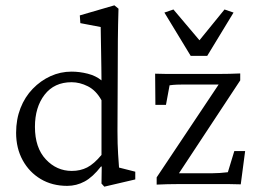

<svg xmlns="http://www.w3.org/2000/svg" viewBox="-20 -697 976 727"><path d="M375 9.8 364.3 -2 365.2 -66.4H362.3Q331.1 -26.4 300.3 -9.8Q269.5 6.8 234.4 6.8Q177.7 6.8 134.3 -19Q90.8 -44.9 65.9 -90.3Q41 -135.7 41 -194.3Q41 -245.1 57.6 -287.6Q74.2 -330.1 104 -360.8Q133.8 -391.6 171.4 -408.7Q209 -425.8 251 -425.8Q281.2 -425.8 312 -418Q342.8 -410.2 364.3 -392.6Q364.3 -410.2 363.8 -440.4Q363.3 -470.7 362.8 -503.4Q362.3 -536.1 361.8 -561.5Q361.3 -586.9 361.3 -594.7L284.2 -609.4L282.2 -638.7L413.1 -676.8L428.7 -664.1Q426.8 -603.5 426.3 -545.4Q425.8 -487.3 425.8 -424.8L424.8 -200.2Q424.8 -150.4 427.2 -113.8Q429.7 -77.1 430.7 -62.5L492.2 -46.9V-17.6ZM252 -49.8Q284.2 -49.8 310.1 -63Q335.9 -76.2 364.3 -110.4V-317.4Q343.8 -354.5 313 -370.1Q282.2 -385.7 251 -385.7Q185.5 -385.7 148.9 -338.4Q112.3 -291 112.3 -216.8Q112.3 -137.7 153.3 -93.8Q194.3 -49.8 252 -49.8ZM641.6 -16.6 639.6 -41H784.2Q797.9 -41 812.5 -42Q827.1 -43 842.8 -44.9L867.2 -125H908.2L891.6 1Q868.2 0 847.2 0Q826.2 0 806.6 0H654.3Q634.8 0 613.8 0.5Q592.8 1 573.2 2V-25.4L824.2 -401.4L821.3 -377H676.8Q664.1 -377 649.9 -376.5Q635.7 -376 622.1 -374L608.4 -299.8H568.4L567.4 -418Q591.8 -417 611.8 -417Q631.8 -417 650.4 -417H806.6Q827.1 -417 848.1 -417.5Q869.1 -418 889.6 -418.9V-392.6ZM864.3 -649.4 764.6 -485.4H702.1L602.5 -649.4L636.7 -661.1L764.6 -509.8H707L830.1 -661.1Z"/></svg>

Font: Crimson Pro Light
Style: Regular
Weight: 300
Designer: Jacques Le Bailly
Foundry: Baron von Fonthausen
Version: Version 1.003